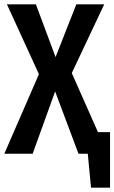

<svg xmlns="http://www.w3.org/2000/svg" viewBox="-23 -711 529 888"><path d="M430 -100H486V157H398L383 0H340L232 -288L128 0H-3L157 -368L9 -691H143L234 -447L330 -691H459L309 -373Z"/></svg>

Font: Fira Sans Extra Condensed Medium
Style: Regular
Weight: 500
Width: 1
Designer: Carrois Corporate & Edenspiekermann AG
Foundry: Carrois Corporate GbR & Edenspiekermann AG
Version: Version 4.203